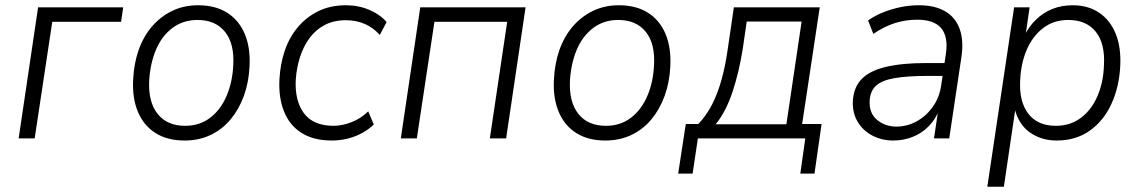

<svg xmlns="http://www.w3.org/2000/svg" viewBox="-20 -527 4342 731"><path d="M51 0 125 -499H449L441 -444H179L112 0Z M683 8Q617 8 572 -20.5Q527 -49 505 -101.5Q483 -154 487 -225Q490 -286 508 -337Q526 -388 558.5 -426Q591 -464 635.5 -485.5Q680 -507 734 -507Q800 -507 845 -478.5Q890 -450 912 -397.5Q934 -345 930 -273Q927 -213 908.5 -162Q890 -111 858 -72.5Q826 -34 781.5 -13Q737 8 683 8ZM685 -48Q740 -48 780 -78.5Q820 -109 842.5 -161.5Q865 -214 868 -278Q873 -361 836.5 -406Q800 -451 732 -451Q677 -451 636.5 -420.5Q596 -390 574 -338Q552 -286 548 -220Q544 -139 580 -93.5Q616 -48 685 -48Z M1243 8Q1174 8 1128 -21Q1082 -50 1061 -103.5Q1040 -157 1044 -226Q1047 -283 1064 -333.5Q1081 -384 1113.5 -423Q1146 -462 1192 -484.5Q1238 -507 1297 -507Q1345 -507 1386 -489.5Q1427 -472 1452 -443L1426 -394Q1401 -422 1368.5 -436Q1336 -450 1297 -450Q1251 -450 1216.5 -432Q1182 -414 1158.5 -382Q1135 -350 1122 -309Q1109 -268 1106 -223Q1102 -143 1137.5 -95.5Q1173 -48 1250 -48Q1282 -48 1317.5 -61.5Q1353 -75 1382 -103L1403 -53Q1385 -35 1358.5 -20.5Q1332 -6 1302.5 1Q1273 8 1243 8Z M1506 0 1580 -499H1981L1907 0H1845L1911 -444H1634L1567 0Z M2285 8Q2219 8 2174 -20.5Q2129 -49 2107 -101.5Q2085 -154 2089 -225Q2092 -286 2110 -337Q2128 -388 2160.5 -426Q2193 -464 2237.5 -485.5Q2282 -507 2336 -507Q2402 -507 2447 -478.5Q2492 -450 2514 -397.5Q2536 -345 2532 -273Q2529 -213 2510.5 -162Q2492 -111 2460 -72.5Q2428 -34 2383.5 -13Q2339 8 2285 8ZM2287 -48Q2342 -48 2382 -78.5Q2422 -109 2444.5 -161.5Q2467 -214 2470 -278Q2475 -361 2438.5 -406Q2402 -451 2334 -451Q2279 -451 2238.5 -420.5Q2198 -390 2176 -338Q2154 -286 2150 -220Q2146 -139 2182 -93.5Q2218 -48 2287 -48Z M2562 134 2591 -55H2639Q2670 -88 2691.5 -130Q2713 -172 2728 -227Q2743 -282 2752 -349L2774 -499H3101L3034 -55H3108L3081 134H3027L3046 0H2637L2617 134ZM2705 -54H2974L3032 -445H2823L2808 -342Q2794 -253 2769 -177.5Q2744 -102 2705 -54Z M3381 8Q3337 8 3301 -11Q3265 -30 3245 -64Q3225 -98 3227 -142Q3230 -195 3261 -226.5Q3292 -258 3353.5 -272.5Q3415 -287 3507 -287H3587L3579 -238H3515Q3434 -238 3385.5 -229.5Q3337 -221 3315 -200.5Q3293 -180 3291 -143Q3289 -95 3320 -70Q3351 -45 3393 -45Q3433 -45 3469 -64.5Q3505 -84 3530.5 -119Q3556 -154 3563 -200L3581 -320Q3591 -386 3564 -419Q3537 -452 3472 -452Q3428 -452 3387 -439Q3346 -426 3305 -398L3285 -449Q3310 -467 3342.5 -480Q3375 -493 3409.5 -500Q3444 -507 3478 -507Q3539 -507 3578.5 -484Q3618 -461 3634 -416Q3650 -371 3640 -307L3594 0H3536L3553 -114H3558Q3543 -74 3516 -46.5Q3489 -19 3454 -5.5Q3419 8 3381 8Z M3739 184 3841 -499H3900L3884 -389H3879Q3898 -427 3925 -453Q3952 -479 3987 -493Q4022 -507 4064 -507Q4123 -507 4165 -478.5Q4207 -450 4228 -398Q4249 -346 4245 -274Q4241 -196 4211.5 -131.5Q4182 -67 4129 -29.5Q4076 8 4003 8Q3945 8 3901.5 -22.5Q3858 -53 3843 -114H3846L3802 184ZM4000 -48Q4055 -48 4095.5 -78.5Q4136 -109 4158.5 -161.5Q4181 -214 4183 -278Q4188 -361 4152 -406Q4116 -451 4047 -451Q3992 -451 3952 -420.5Q3912 -390 3889.5 -338.5Q3867 -287 3864 -220Q3860 -139 3895.5 -93.5Q3931 -48 4000 -48Z"/></svg>

Font: Nunitoga
Style: Light Italic
Weight: 300
Italic angle: -9°
Designer: Vernon Adams
Foundry: Vernon Adams
Version: Version 1.0